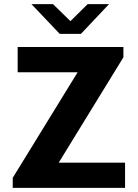

<svg xmlns="http://www.w3.org/2000/svg" viewBox="-20 -915 671 935"><path d="M133 -895 271 -750H374C419 -798 465 -847 511 -895H407L323 -812L238 -895ZM42 0H589V-123H266L581 -636V-686H66V-563H358L42 -49Z"/></svg>

Font: Chivo
Style: Bold
Weight: 700
Designer: Hector Gatti
Foundry: Omnibus-Type
Version: Version 1.003;PS 001.003;hotconv 1.0.70;makeotf.lib2.5.58329